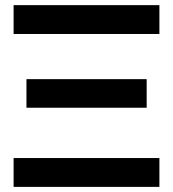

<svg xmlns="http://www.w3.org/2000/svg" viewBox="-20 -731 677 751"><path d="M33.2 0H603.5V-112.8H33.2ZM83.5 -309.6H553.7V-421.4H83.5ZM33.2 -598.1H603.5V-710.9H33.2Z"/></svg>

Font: Roboto Flex
Style: wght 600 wdth 140 opsz 13.0 GRAD 0.00 slnt 0.00 XTRA 468 XOPQ 96 YOPQ 79 YTLC 514 YTUC 712 YTAS 750 YTDE -203.00 YTFI 738
Weight: 600
Width: 8
Designer: Berlow after Robertson
Foundry: Google
Version: Version 3.100